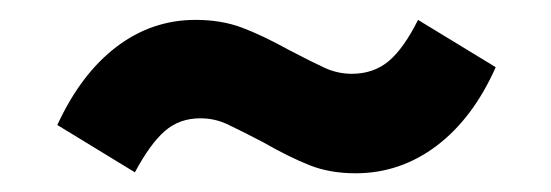

<svg xmlns="http://www.w3.org/2000/svg" viewBox="-20 -374 568 198"><path d="M39.1 -245.1Q63.5 -297.9 100.1 -325.7Q136.7 -353.5 181.6 -353.5Q208 -353.5 229 -345.7Q250 -337.9 278.3 -322.3Q300.8 -310.5 314.5 -304.2Q328.1 -297.9 342.8 -297.9Q365.2 -297.9 380.9 -311Q396.5 -324.2 411.1 -353.5L491.2 -304.7Q467.8 -252 430.2 -223.6Q392.6 -195.3 346.7 -195.3Q320.3 -195.3 299.3 -203.6Q278.3 -211.9 251 -227.5Q226.6 -240.2 213.9 -246.1Q201.2 -252 186.5 -252Q165 -252 149.9 -238.8Q134.8 -225.6 119.1 -196.3Z"/></svg>

Font: Dinish Expanded
Style: Bold
Weight: 700
Width: 7
Designer: Charles Nix
Foundry: Playbeing
Version: Version 2.005; ttfautohint (v1.8.3)